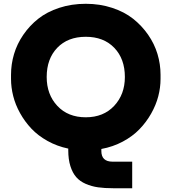

<svg xmlns="http://www.w3.org/2000/svg" viewBox="-20 -772 904 1012"><path d="M676.8 220.2H577.1Q531.2 220.2 496.8 215.3Q462.4 210.4 431.6 197Q400.9 183.6 381.6 161.4Q362.3 139.2 351.1 103.8Q339.8 68.4 339.8 20V11.2Q280.8 -1 230.5 -29.1Q180.2 -57.1 145.3 -94.2Q110.4 -131.3 85.7 -175.8Q61 -220.2 49.6 -265.9Q38.1 -311.5 38.1 -356V-377.9Q38.1 -433.6 54 -487.1Q69.8 -540.5 102.8 -588.6Q135.7 -636.7 181.6 -673.1Q227.5 -709.5 292.2 -730.7Q356.9 -752 432.1 -752Q506.3 -752 571 -730.7Q635.7 -709.5 681.6 -673.1Q727.5 -636.7 760.7 -588.9Q793.9 -541 810.1 -487.3Q826.2 -433.6 826.2 -377.9V-356Q826.2 -310.5 814.2 -264.4Q802.2 -218.3 776.6 -173.1Q751 -127.9 714.8 -90.6Q678.7 -53.2 627 -25.6Q575.2 2 514.2 13.2V23.9Q514.2 80.1 573.2 80.1H676.8ZM432.1 -153.8Q525.4 -153.8 581.8 -214.1Q638.2 -274.4 638.2 -366.2Q638.2 -461.9 582.3 -520Q526.4 -578.1 432.1 -578.1Q337.4 -578.1 281.7 -520Q226.1 -461.9 226.1 -366.2Q226.1 -273.9 282.2 -213.9Q338.4 -153.8 432.1 -153.8Z"/></svg>

Font: Sora ExtraBold
Style: Regular
Weight: 800
Designer: Jonathan Barnbrook, Julián Moncada
Foundry: Barnbrook Fonts
Version: Version 2.000